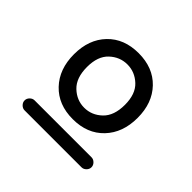

<svg xmlns="http://www.w3.org/2000/svg" viewBox="-122 -848 759 759"><g transform="rotate(45 257.0 -468.5)"><path d="M127.5 -657.5Q176 -708 257 -708Q338 -708 386.5 -657.5Q435 -607 435 -524Q435 -441 386.5 -390Q338 -339 257 -339Q176 -339 127.5 -390Q79 -441 79 -524Q79 -607 127.5 -657.5ZM363 -525Q363 -585 331 -615Q299 -645 257 -645Q215 -645 183 -615Q151 -585 151 -525Q151 -464 183 -433.5Q215 -403 257 -403Q299 -403 331 -433.5Q363 -464 363 -525ZM416 -285Q427 -285 435.5 -276.5Q444 -268 444 -257Q444 -246 435.5 -237.5Q427 -229 416 -229H98Q87 -229 78.5 -237.5Q70 -246 70 -257Q70 -268 78.5 -276.5Q87 -285 98 -285Z"/></g></svg>

Font: Varela Round
Style: Regular
Weight: 400
Designer: Joe Prince
Foundry: Joe Prince
Version: Version 1.000